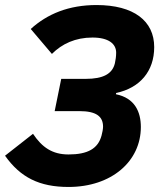

<svg xmlns="http://www.w3.org/2000/svg" viewBox="-22 -730 649 762"><path d="M250 12C421 12 537 -90 537 -226C537 -286 513 -341 438 -356L439 -361C533 -381 590 -447 590 -543C590 -647 509 -710 361 -710C251 -710 166 -675 100 -615L184 -516C224 -556 277 -581 345 -581C409 -581 439 -556 439 -521C439 -507 437 -492 434 -479C424 -437 388 -417 318 -417H221L195 -289H293C360 -289 387 -268 387 -227C387 -218 384 -203 381 -192C367 -140 326 -117 250 -117C186 -117 145 -145 109 -199L-2 -112C59 -26 134 12 250 12Z"/></svg>

Font: Braiins Sans
Style: Bold Italic
Weight: 700
Italic angle: -11.31°
Designer: Mike Abbink, Paul van der Laan, Pieter van Rosmalen, Jiri Chlebus, Lubos Buracinsky
Foundry: Bold Monday, Sudetype
Version: Version 1.000;hotconv 1.0.109;makeotfexe 2.5.65596